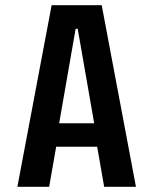

<svg xmlns="http://www.w3.org/2000/svg" viewBox="-20 -720 590 740"><path d="M504 0H381.5L354.5 -154.5H196.5L169.5 0H47L179 -700H372ZM271.5 -609 208 -245H343L279.5 -609Z"/></svg>

Font: Trispace SemiCondensed Medium
Style: Regular
Weight: 500
Width: 4
Designer: Tyler Finck
Foundry: Etcetera Type Company
Version: Version 1.210; ttfautohint (v1.8.3)